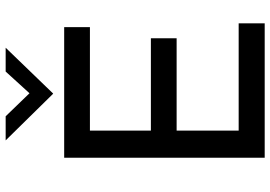

<svg xmlns="http://www.w3.org/2000/svg" viewBox="-161 -813 974 692"><g transform="rotate(-90 326.0 -467.0)"><path d="M574.2 -722.7V-629.9H201.2V-410.2H534.2V-317.4H201.2V-93.8H587.9V0H103.5V-722.7ZM500 -933.6 335 -762.7H334L166 -933.6H252.9L335.9 -847.7L414.1 -933.6Z"/></g></svg>

Font: Josefin Sans CFJ
Style: Regular
Weight: 400
Designer: Santiago Orozco
Foundry: Typemade
Version: Version 2.000